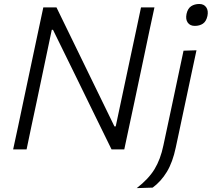

<svg xmlns="http://www.w3.org/2000/svg" viewBox="-20 -750 1063 964"><path d="M46 0Q59 -59.5 70.8 -115Q82.5 -170.5 96.5 -237L146.5 -473Q161 -540.5 172.8 -597Q184.5 -653.5 197.5 -713H263.5Q310 -617.5 354 -527.2Q398 -437 440 -350.5L554.5 -115.5H561L637 -473Q651.5 -541 663.5 -597Q675.5 -653 688 -713H755.5Q742.5 -653.5 730.5 -597Q718.5 -540.5 704.5 -473L654.5 -236.5Q640.5 -170.5 628.5 -115Q616.5 -59.5 604 0H540Q500.5 -80.5 457.2 -169Q414 -257.5 362 -364L246 -600.5H240L163.5 -236.5Q149 -170 137.5 -115Q126 -60 113.5 0ZM666.5 194.5Q725.5 149 755.8 99.5Q786 50 800.5 -20.5L843 -219.5L853.5 -269Q867.5 -334.5 878.5 -387.2Q889.5 -440 901.5 -495.5L966.5 -497.5Q954.5 -441.5 943.2 -388.8Q932 -336 918 -270Q905 -209.5 895.5 -164.5Q886 -119.5 878.2 -82.8Q870.5 -46 862.5 -9.5Q847 64.5 817.8 112.8Q788.5 161 746.5 192ZM958 -620Q934.5 -620 922.8 -636.2Q911 -652.5 916.5 -680Q922.5 -707.5 939.8 -718.8Q957 -730 980.5 -730Q1004 -730 1015.5 -713.2Q1027 -696.5 1021.5 -670Q1015.5 -642.5 998.8 -631.2Q982 -620 958 -620Z"/></svg>

Font: Commissioner Light
Style: Italic
Weight: 300
Italic angle: -12°
Designer: Kostas Bartsokas
Foundry: Kostas Bartsokas
Version: Version 1.000; ttfautohint (v1.8.3)